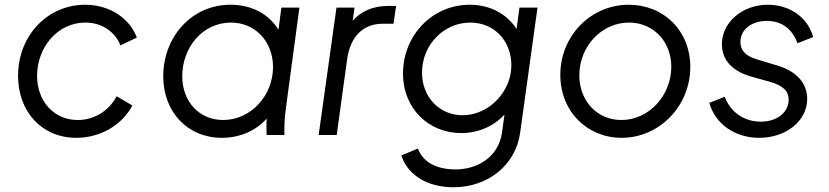

<svg xmlns="http://www.w3.org/2000/svg" viewBox="-20 -568 3490 808"><path d="M301 12C405 12 495 -44 537 -124L471 -163C439 -103 379 -63 307 -63C208 -63 136 -141 136 -249C136 -367 221 -473 339 -473C410 -473 464 -434 487 -377L556 -410C525 -492 441 -548 338 -548C180 -548 56 -418 56 -249C56 -98 156 12 301 12Z M914 12C988 12 1057 -17 1102 -69C1101 -44 1101 -23 1102 0H1177C1176 -37 1177 -69 1184 -119L1240 -536H1164L1152 -443C1111 -508 1042 -548 949 -548C787 -548 667 -413 667 -247C667 -97 769 12 914 12ZM747 -247C747 -369 833 -473 952 -473C1054 -473 1129 -393 1129 -286C1129 -167 1037 -63 919 -63C818 -63 747 -141 747 -247Z M1321 0H1397L1441 -320C1455 -418 1512 -468 1589 -468H1636L1647 -543H1613C1549 -543 1498 -520 1464 -480L1472 -536H1396Z M1889 220C2031 220 2150 129 2169 -10L2242 -536H2166L2154 -446C2114 -508 2044 -548 1957 -548C1797 -548 1676 -417 1676 -259C1676 -109 1786 -8 1921 -8C1991 -8 2058 -36 2103 -86L2093 -12C2078 96 1986 145 1897 145C1804 145 1755 104 1739 57L1669 86C1694 164 1772 220 1889 220ZM1756 -262C1756 -382 1850 -473 1959 -473C2061 -473 2132 -395 2132 -293C2132 -183 2038 -83 1927 -83C1830 -83 1756 -159 1756 -262Z M2596 12C2755 12 2885 -122 2885 -286C2885 -439 2773 -548 2626 -548C2465 -548 2338 -416 2338 -253C2338 -97 2453 12 2596 12ZM2418 -251C2418 -372 2511 -473 2627 -473C2729 -473 2805 -394 2805 -287C2805 -167 2712 -63 2595 -63C2493 -63 2418 -143 2418 -251Z M3175 12C3289 12 3377 -60 3377 -152C3377 -218 3332 -268 3252 -292L3166 -318C3116 -333 3096 -356 3096 -392C3096 -443 3142 -480 3207 -480C3269 -480 3314 -447 3336 -386L3402 -412C3380 -494 3305 -548 3211 -548C3104 -548 3018 -474 3018 -382C3018 -316 3061 -268 3144 -245L3219 -224C3274 -209 3299 -185 3299 -149C3299 -95 3250 -56 3182 -56C3111 -56 3054 -96 3030 -161L2965 -135C2990 -46 3073 12 3175 12Z"/></svg>

Font: Mluvka
Style: Italic
Weight: 400
Italic angle: -8°
Designer: Modified by Jiří Krblich, Original typeface by Gumpita Rahayu
Foundry: Gumpita Rahayu & Jiří Krblich
Version: Version 2.000;Glyphs 3.1.1 (3134)